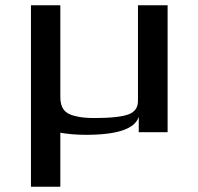

<svg xmlns="http://www.w3.org/2000/svg" viewBox="-20 -504 756 732"><path d="M619 0V-484H506V-119C506 -94 494 -77 470 -68C446 -59 403 -54 340 -54C312 -54 288 -56 269 -61C226 -70 210 -93 210 -134V-484H98V208H210V2C238 7 271 10 308 10C428 10 495 -13 509 -59V0Z"/></svg>

Font: Gamestation Extended
Style: Regular
Weight: 400
Width: 7
Designer: Jonas Hecksher
Foundry: Jonas Hecksher, Playtypeª, e-types AS
Version: Version 1.003